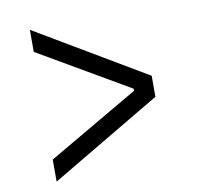

<svg xmlns="http://www.w3.org/2000/svg" viewBox="-69 -637 738 720"><g transform="rotate(-10 300.0 -277.0)"><path d="M90 -72 435 -273V-281L90 -482V-566L510 -317V-237L90 12Z"/></g></svg>

Font: IBMPlexSans
Style: Regular
Weight: 400
Designer: Mike Abbink, Paul van der Laan, Pieter van Rosmalen
Foundry: Bold Monday
Version: Version 3.1